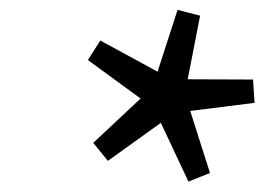

<svg xmlns="http://www.w3.org/2000/svg" viewBox="-20 -724 522 379"><path d="M394.5 -382.5 352 -365.5 297.5 -481.5 193 -406.5 164 -442 257.5 -529.5 153.5 -605.5 178 -644 291 -582.5 330.5 -704.5 375 -693 350.5 -567.5 479.5 -567 482.5 -521 355.5 -505Z"/></svg>

Font: Newsreader 9pt
Style: Italic
Weight: 400
Italic angle: -17°
Designer: Hugues Gentile
Foundry: Production Type
Version: Version 1.003